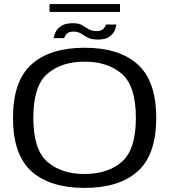

<svg xmlns="http://www.w3.org/2000/svg" viewBox="-20 -914 839 939"><path d="M393.5 5Q224.5 5 134 -76.2Q43.5 -157.5 43.5 -337.5Q43.5 -517.5 134 -599Q224.5 -680.5 393.8 -680.5Q563 -680.5 653.5 -599Q744 -517.5 744 -337.5Q744 -157.5 653.5 -76.2Q563 5 393.5 5ZM393.5 -63Q506.5 -63 575.5 -122.5Q644.5 -182 644.5 -337.5Q644.5 -494 575.5 -553.2Q506.5 -612.5 393.5 -612.5Q280.5 -612.5 211.8 -553.2Q143 -494 143 -337.5Q143 -182 211.8 -122.5Q280.5 -63 393.5 -63ZM458.5 -720.5Q427.5 -720.5 409.2 -730.2Q391 -740 376.2 -749.8Q361.5 -759.5 340 -759.5Q316.5 -759.5 305.8 -748Q295 -736.5 294.5 -727.5H242.5Q243.5 -738.5 251.2 -755.8Q259 -773 279 -786.8Q299 -800.5 336.5 -800.5Q365.5 -800.5 381.8 -790.8Q398 -781 413.2 -771.5Q428.5 -762 454 -762Q475.5 -762 486.2 -773.8Q497 -785.5 497.5 -794H549Q548.5 -784.5 541.8 -767Q535 -749.5 515.8 -735Q496.5 -720.5 458.5 -720.5ZM222.5 -855.5V-894H567V-855.5Z"/></svg>

Font: Anybody ExtraExpanded
Style: Regular
Weight: 400
Width: 8
Designer: Tyler Finck
Foundry: Etcetera Type Company
Version: Version 1.010; ttfautohint (v1.8.3) -l 8 -r 50 -G 200 -x 14 